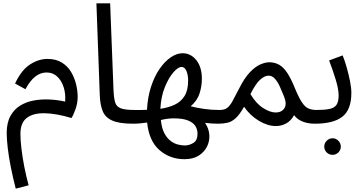

<svg xmlns="http://www.w3.org/2000/svg" viewBox="-20 -734 2169 1147"><path d="M74 393Q57 327 44.5 264Q32 201 26 148Q20 95 20 61Q20 0 42 -40.5Q64 -81 101 -103.5Q138 -126 183.5 -134Q229 -142 277.5 -139.5Q326 -137 369 -127Q373 -173 360.5 -212.5Q348 -252 322 -276.5Q296 -301 258 -301Q185 -301 132 -201L70 -235Q108 -316 159.5 -349Q211 -382 263 -382Q314 -382 349 -360.5Q384 -339 404.5 -304.5Q425 -270 434.5 -230.5Q444 -191 444 -155Q444 -118 431 -81.5Q418 -45 407 -29Q317 -56 248 -57.5Q179 -59 140.5 -30Q102 -1 102 66Q102 103 108 154Q114 205 125 261.5Q136 318 151 373Z M775 5Q695 5 652.5 -13Q610 -31 594 -69Q578 -107 576 -167L556 -714H638L658 -199Q660 -150 667.5 -123.5Q675 -97 701.5 -87Q728 -77 785 -77Q806 -77 815.5 -65.5Q825 -54 825 -38Q825 -22 811 -8.5Q797 5 775 5Z M775 5 785 -77Q804 -77 822 -77Q840 -77 858 -78Q862 -153 882 -215Q902 -277 933 -322Q964 -367 1000 -391.5Q1036 -416 1071 -416Q1120 -416 1153 -374.5Q1186 -333 1186 -263Q1186 -219 1172 -175.5Q1158 -132 1119 -99Q1159 -89 1201.5 -83Q1244 -77 1292 -77Q1313 -77 1322.5 -65.5Q1332 -54 1332 -38Q1332 -22 1318 -8.5Q1304 5 1282 5Q1248 5 1205 0Q1228 34 1230.5 71.5Q1233 109 1216.5 142Q1200 175 1166.5 196Q1133 217 1082 217Q995 217 932.5 162.5Q870 108 859 -2Q839 1 817.5 3Q796 5 775 5ZM1064 -334Q1044 -334 1016 -302Q988 -270 965 -214Q942 -158 938 -84Q986 -91 1023.5 -108.5Q1061 -126 1082.5 -160.5Q1104 -195 1104 -254Q1104 -269 1100.5 -288Q1097 -307 1088 -320.5Q1079 -334 1064 -334ZM1084 135Q1110 135 1135 120Q1160 105 1160 65Q1160 40 1147.5 19.5Q1135 -1 1104 -14Q1073 -27 1016 -27Q1000 -27 980.5 -24.5Q961 -22 941 -17Q946 32 962 62Q978 92 999.5 108Q1021 124 1043 129.5Q1065 135 1084 135Z M1282 5 1292 -77Q1320 -77 1336.5 -89Q1353 -101 1368.5 -129Q1384 -157 1408 -204Q1440 -268 1472.5 -302Q1505 -336 1535 -349Q1565 -362 1588 -362Q1621 -362 1647 -347.5Q1673 -333 1696 -298.5Q1719 -264 1743 -204Q1766 -149 1784.5 -121.5Q1803 -94 1823.5 -85.5Q1844 -77 1870 -77Q1891 -77 1900.5 -65.5Q1910 -54 1910 -38Q1910 -22 1896 -8.5Q1882 5 1860 5Q1821 5 1788.5 -7.5Q1756 -20 1737 -46Q1718 -12 1689.5 3.5Q1661 19 1628 19Q1579 19 1526.5 -12.5Q1474 -44 1438 -96Q1412 -50 1388.5 -28.5Q1365 -7 1340 -1Q1315 5 1282 5ZM1476 -172Q1510 -115 1552 -88.5Q1594 -62 1627 -62Q1662 -62 1678.5 -87Q1695 -112 1677 -157Q1665 -187 1652 -216Q1639 -245 1622 -264Q1605 -283 1582 -282Q1560 -281 1534 -258Q1508 -235 1476 -172Z M1860 5 1870 -77Q1919 -77 1948 -83Q1977 -89 1990 -107.5Q2003 -126 2003 -163Q2003 -201 1985.5 -258.5Q1968 -316 1946 -373L2027 -403Q2040 -371 2051.5 -330Q2063 -289 2071 -249Q2079 -209 2079 -179Q2079 -79 2025.5 -37Q1972 5 1860 5ZM1967 191Q1946 191 1931.5 176.5Q1917 162 1917 142Q1917 122 1931.5 107Q1946 92 1967 92Q1987 92 2001.5 107Q2016 122 2016 142Q2016 162 2001.5 176.5Q1987 191 1967 191Z"/></svg>

Font: Go Noto Kurrent-Regular
Style: Regular
Weight: 400
Designer: Monotype Design Team
Foundry: Monotype Imaging Inc.
Version: Version 2.012; ttfautohint (v1.8.4.7-5d5b)